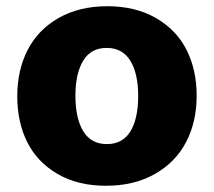

<svg xmlns="http://www.w3.org/2000/svg" viewBox="-20 -579 684 614"><path d="M35.2 -271Q35.2 -354.5 68.4 -419.2Q101.6 -483.9 167.5 -521.5Q233.4 -559.1 323.2 -559.1Q413.6 -559.1 479.2 -521Q544.9 -482.9 576.9 -418.9Q608.9 -355 608.9 -272.9Q608.9 -189.5 575.2 -124.8Q541.5 -60.1 475.1 -22.5Q408.7 15.1 318.8 15.1Q229 15.1 164.1 -22.7Q99.1 -60.5 67.1 -124.5Q35.2 -188.5 35.2 -271ZM221.2 -272.9Q221.2 -200.2 246.3 -159.2Q271.5 -118.2 321.8 -118.2Q372.1 -118.2 397 -158.9Q421.9 -199.7 421.9 -272Q421.9 -343.8 396.7 -384.8Q371.6 -425.8 320.8 -425.8Q271 -425.8 246.1 -385Q221.2 -344.2 221.2 -272.9Z"/></svg>

Font: Jellee Roman
Style: Bold
Weight: 700
Designer: Alfredo Marco Pradil
Foundry: Alfredo Marco Pradil and JAM Design
Version: Version 1.000